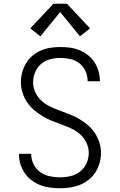

<svg xmlns="http://www.w3.org/2000/svg" viewBox="-20 -993 640 1021"><path d="M299 8Q272 8 245.5 4.5Q219 1 194.5 -8.5Q170 -18 148.5 -34Q127 -50 112 -72Q97 -94 89 -119.5Q81 -145 81 -172Q81 -173 81 -173.5Q81 -174 81 -175H146Q146 -175 146 -174Q146 -173 146 -173Q146 -145 158.5 -119.5Q171 -94 193.5 -78Q216 -62 243.5 -56Q271 -50 299 -50Q327 -50 355 -56.5Q383 -63 405.5 -80.5Q428 -98 440 -124.5Q452 -151 452 -180Q452 -208 439.5 -234Q427 -260 406.5 -278.5Q386 -297 360.5 -309Q335 -321 308.5 -330.5Q282 -340 256 -350.5Q230 -361 206 -375.5Q182 -390 160.5 -408.5Q139 -427 123.5 -450Q108 -473 99.5 -500.5Q91 -528 91 -556Q91 -582 98 -608Q105 -634 118.5 -656.5Q132 -679 152.5 -696.5Q173 -714 197.5 -724.5Q222 -735 248.5 -739Q275 -743 301 -743Q327 -743 353 -739.5Q379 -736 403 -726Q427 -716 447.5 -700Q468 -684 482 -662.5Q496 -641 503.5 -615.5Q511 -590 511 -565Q511 -564 511 -563Q511 -562 511 -561H446Q446 -561 446 -562Q446 -563 446 -563Q446 -590 434.5 -615Q423 -640 402 -656.5Q381 -673 354.5 -679Q328 -685 301 -685Q274 -685 246.5 -678Q219 -671 198.5 -653Q178 -635 167 -609Q156 -583 156 -556Q156 -528 168 -502Q180 -476 201 -457Q222 -438 247.5 -426Q273 -414 299 -404.5Q325 -395 351.5 -384.5Q378 -374 402 -360Q426 -346 447.5 -327.5Q469 -309 484.5 -285.5Q500 -262 508.5 -235Q517 -208 517 -180Q517 -153 509.5 -126.5Q502 -100 487.5 -77Q473 -54 451.5 -37Q430 -20 405 -10Q380 0 353 4Q326 8 299 8ZM405 -800 300 -929 195 -800 141 -842 264 -973H336L459 -842Z"/></svg>

Font: Iosevka Custom Light Extended
Style: Regular
Weight: 300
Width: 7
Monospace: yes
Designer: Belleve Invis
Foundry: Belleve Invis
Version: Version 11.2.4; ttfautohint (v1.8.4)